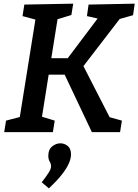

<svg xmlns="http://www.w3.org/2000/svg" viewBox="-20 -722 756 1049"><path d="M589 -62 560 -87 646 -63 636 0H482L322 -338L350 -314H228L250 -340L207 -69L197 -88L279 -63L269 0H3L13 -63L105 -87L86 -69L176 -631L189 -611L103 -634L113 -697L380 -702L370 -640L278 -612L298 -640L257 -383L243 -404H372L335 -384L524 -635L535 -616L455 -634L464 -697L716 -702L707 -639L615 -613L646 -634L426 -348L425 -382ZM247 307 208 274Q235 239 247 219.5Q259 200 259 187Q259 173 251.5 161Q244 149 244 128Q244 95 265 78Q286 61 310 61Q332 61 350 75.5Q368 90 368 122Q368 143 356.5 170Q345 197 318.5 231Q292 265 247 307Z"/></svg>

Font: Bitter Thin SemiBold
Style: Italic
Weight: 600
Italic angle: -9°
Version: Version 2.002